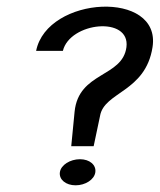

<svg xmlns="http://www.w3.org/2000/svg" viewBox="-20 -543 478 574"><path d="M88 -391H168C189 -477 370 -496 358 -402C346 -311 215 -329 203 -209L193 -106H260L279 -196C291 -269 415 -267 436 -402C463 -574 121 -556 88 -391ZM159 -28C156 -6 177 11 206 11C235 11 262 -6 265 -28C268 -50 248 -67 219 -67C190 -67 162 -50 159 -28Z"/></svg>

Font: Charger Sport
Style: DfObl
Weight: 400
Designer: Jasper
Foundry: Cannot Into Space Fonts
Version: Version 1.1